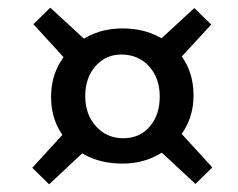

<svg xmlns="http://www.w3.org/2000/svg" viewBox="-20 -602 621 500"><path d="M299 -176Q243 -176 201.5 -198.5Q160 -221 136.5 -260Q113 -299 113 -350Q113 -401 137.5 -441Q162 -481 204 -504.5Q246 -528 299 -528Q353 -528 395 -505.5Q437 -483 460.5 -444Q484 -405 484 -353Q484 -303 459.5 -263Q435 -223 393 -199.5Q351 -176 299 -176ZM301 -242Q344 -242 370 -272.5Q396 -303 396 -350Q396 -399 368 -429.5Q340 -460 296 -460Q255 -460 228.5 -429.5Q202 -399 202 -352Q202 -304 230 -273Q258 -242 301 -242ZM185 -410 67 -539 111 -582 239 -464ZM412 -410 358 -463 486 -581 530 -538ZM182 -294 235 -241 108 -122 64 -165ZM415 -295 533 -166 489 -123 362 -241Z"/></svg>

Font: Domine SemiBold
Style: Regular
Weight: 600
Designer: Pablo Impallari, Rodrigo Fuenzalida, Brenda Gallo
Foundry: Pablo Impallari, Rodrigo Fuenzalida, Brenda Gallo
Version: Version 2.000